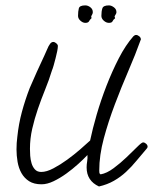

<svg xmlns="http://www.w3.org/2000/svg" viewBox="-20 -630 557 698"><path d="M516.6 -96.7Q516.6 -92.8 512.7 -88.9Q493.2 -66.4 475.6 -44.9Q458 -23.4 438 -4.9Q418 13.7 394 27.3Q370.1 41 339.8 47.9Q294.9 27.3 294.9 -21.5Q294.9 -32.2 296.9 -43.5Q298.8 -54.7 297.9 -66.4Q284.2 -51.8 264.2 -33.7Q244.1 -15.6 221.2 1Q198.2 17.6 174.8 28.8Q151.4 40 130.9 40Q103.5 40 85.9 28.8Q68.4 17.6 58.1 -0.5Q47.9 -18.6 43.9 -41.5Q40 -64.5 40 -86.9Q40 -110.4 43 -132.8Q47.9 -179.7 59.6 -223.1Q71.3 -266.6 87.9 -309.6Q100.6 -339.8 114.3 -369.6Q127.9 -399.4 141.6 -428.7Q146.5 -438.5 151.4 -450.7Q156.2 -462.9 162.1 -470.7Q167 -477.5 173.8 -477.5Q178.7 -477.5 184.6 -472.7Q190.4 -467.8 190.4 -462.9Q190.4 -456.1 188 -443.8Q185.5 -431.6 182.1 -418.5Q178.7 -405.3 175.3 -393.1Q171.9 -380.9 168.9 -374Q158.2 -338.9 144 -304.2Q129.9 -269.5 117.7 -233.9Q105.5 -198.2 97.2 -162.1Q88.9 -126 88.9 -88.9Q88.9 -78.1 89.8 -64Q90.8 -49.8 94.7 -36.6Q98.6 -23.4 106.9 -14.2Q115.2 -4.9 129.9 -4.9Q149.4 -4.9 174.3 -18.1Q199.2 -31.2 224.1 -49.3Q249 -67.4 271.5 -86.9Q293.9 -106.4 307.6 -119.1Q316.4 -161.1 331.5 -213.4Q346.7 -265.6 367.2 -318.4Q387.7 -371.1 412.1 -418.5Q436.5 -465.8 464.8 -498Q469.7 -502.9 474.6 -502.9Q480.5 -502.9 486.3 -498Q492.2 -493.2 492.2 -486.3Q491.2 -485.4 491.2 -484.4Q472.7 -432.6 446.8 -372.6Q420.9 -312.5 397.5 -250.5Q374 -188.5 357.4 -127Q340.8 -65.4 340.8 -9.8Q340.8 -5.9 341.3 -2Q341.8 2 345.7 3.9Q368.2 0 393.1 -18.6Q418 -37.1 439.9 -58.1Q461.9 -79.1 478.5 -95.7Q495.1 -112.3 500 -112.3Q505.9 -112.3 511.2 -107.4Q516.6 -102.5 516.6 -96.7ZM403.3 -585.9Q403.3 -582 401.4 -579.1Q399.4 -576.2 397.5 -572.3L396.5 -571.3Q398.4 -565.4 398.4 -563.5Q391.6 -558.6 389.2 -552.7Q386.7 -546.9 376 -546.9Q366.2 -546.9 357.4 -554.7Q348.6 -562.5 348.6 -572.3Q348.6 -588.9 352.1 -599.6Q355.5 -610.4 376 -610.4Q384.8 -610.4 394 -603.5Q403.3 -596.7 403.3 -585.9ZM317.4 -585.9Q317.4 -580.1 312.5 -572.3H311.5V-571.3Q312.5 -568.4 312.5 -563.5Q306.6 -558.6 303.7 -552.7Q300.8 -546.9 290 -546.9Q281.2 -546.9 272.5 -554.7Q263.7 -562.5 263.7 -572.3Q263.7 -588.9 266.6 -599.6Q269.5 -610.4 290 -610.4Q299.8 -610.4 308.6 -603.5Q317.4 -596.7 317.4 -585.9Z"/></svg>

Font: Calligraffitti
Style: Regular
Weight: 400
Designer: Dathan Boardman
Foundry: Open Window
Version: Version 1.002